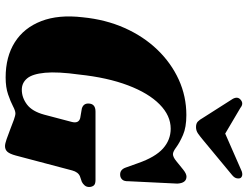

<svg xmlns="http://www.w3.org/2000/svg" viewBox="-130 -844 987 766"><g transform="rotate(90 363.0 -460.5)"><path d="M438.5 -711Q487.5 -711 518.2 -697.5Q549 -684 566.8 -670.8Q584.5 -657.5 594.5 -657.5Q606 -657.5 622.5 -671Q639 -684.5 655.8 -698Q672.5 -711.5 684 -711.5Q710 -711.5 712 -675L702.5 -479.5Q703 -463 696.2 -455.5Q689.5 -448 679.5 -447Q656 -444.5 647.5 -470.5L630.5 -518Q606.5 -587 572 -617.8Q537.5 -648.5 493 -648.5Q440.5 -648.5 395.8 -604.2Q351 -560 320 -478.2Q289 -396.5 277 -284Q265 -197.5 269.8 -147.2Q274.5 -97 292.2 -75.8Q310 -54.5 337.5 -54.5Q369 -54.5 396.5 -75.2Q424 -96 437 -144L466 -254Q473 -281.5 450.5 -287.5L412.5 -294Q392.5 -300 392.5 -319.5Q392.5 -348.5 424.5 -348.5H698Q714.5 -348.5 720 -341Q725.5 -333.5 725.5 -323Q725.5 -312.5 719.2 -305.2Q713 -298 705 -294L683 -286.5Q666 -279.5 659.5 -255.5L600 -30.5Q593.5 -6.5 585 3Q576.5 12.5 562.5 12.5Q553 12.5 534.8 6.2Q516.5 0 495.8 -8.2Q475 -16.5 457.5 -22.8Q440 -29 432 -29Q421.5 -29 403 -19.2Q384.5 -9.5 356.2 0.2Q328 10 288.5 10Q206 10 148.2 -26.5Q90.5 -63 63.8 -132Q37 -201 48.5 -298Q57.5 -389 91.2 -464.8Q125 -540.5 178 -595.5Q231 -650.5 297.5 -680.8Q364 -711 438.5 -711ZM538 -777.5Q523 -765 511.8 -757.2Q500.5 -749.5 486.5 -749.5Q472 -749.5 464.5 -756.8Q457 -764 449.5 -777.5L374 -896Q363 -916 378 -928Q393 -940.5 410 -926.5L512.5 -866L650.5 -926.5Q678 -941 689 -928Q692.5 -923 691 -913Q689.5 -903 678 -893.5Z"/></g></svg>

Font: Fraunces 144pt S050 Black
Style: Italic
Weight: 900
Italic angle: -16°
Version: Version 1.000; ttfautohint (v1.8.3)